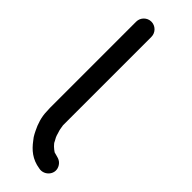

<svg xmlns="http://www.w3.org/2000/svg" viewBox="-274 -735 865 865"><g transform="rotate(45 158.5 -303.0)"><path d="M209 108.9C247.9 117.8 285.7 74.7 260.3 35.9C246.4 14.7 226 14.9 206.8 8.7C194.4 0.5 175.8 -14.9 171.4 -27.7L163.3 -42.5L159.6 -51.6L155.6 -65.2C151.2 -76.7 149.3 -88.8 147 -104.5V-667.5C147 -694.1 125.1 -716 98.5 -716C71.9 -716 50 -694.1 50 -667.5V-118.8C50 -111.4 50.2 -105.8 51 -97.9C51.2 -61.9 63.5 -26.2 76.8 -0.1L83.8 13.9C88.1 22.5 94 31.2 101.6 40.2C126.5 73.3 157.2 101.1 209 108.9Z"/></g></svg>

Font: HoneyBee
Style: Blk
Weight: 700
Foundry: Cannot Into Space Fonts
Version: Version 0.89